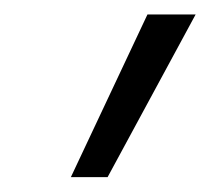

<svg xmlns="http://www.w3.org/2000/svg" viewBox="-20 -683 290 265"><path d="M77.8 -438.5 183.5 -663H250L128.5 -438.5Z"/></svg>

Font: Ysabeau
Style: Bold Italic
Weight: 700
Italic angle: -12°
Designer: Christian Thalmann (Catharsis Fonts)
Version: Version 2.002